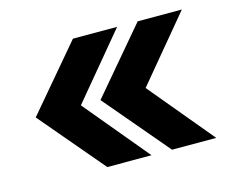

<svg xmlns="http://www.w3.org/2000/svg" viewBox="-72 -625 794 656"><g transform="rotate(-15 325.0 -297.0)"><path d="M232.9 -70.3 40.5 -297.4 232.9 -524.4H389.2L200.2 -297.4L389.2 -70.3ZM461.9 -70.3 269.5 -297.4 461.9 -524.4H618.2L429.2 -297.4L618.2 -70.3Z"/></g></svg>

Font: Inter 18pt
Style: Bold
Weight: 700
Designer: Rasmus Andersson
Foundry: rsms
Version: Version 4.001;git-66647c0bb